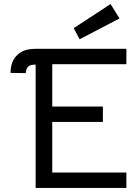

<svg xmlns="http://www.w3.org/2000/svg" viewBox="-20 -927 691 948"><path d="M120 -599Q109 -590 107 -566L32 -567Q32 -627 69 -659Q99 -686 157 -686H604V-610H238V-401H488V-325H238V-75H604V1H156V-608Q130 -608 120 -599ZM344 -788 526 -907 570 -836 373 -733Z"/></svg>

Font: Bellota
Style: Bold
Weight: 700
Designer: Kemie Guaida
Foundry: Kemie Guaida
Version: Version 4.001